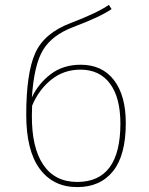

<svg xmlns="http://www.w3.org/2000/svg" viewBox="-20 -753 606 783"><path d="M309 -489Q397 -489 445 -426Q493 -363 493 -251Q493 -120 441 -55Q389 10 295 10Q197 10 142 -64.5Q87 -139 87 -285Q87 -454 123.5 -536Q160 -618 268 -659Q376 -700 424 -733L435 -716Q391 -685 277 -642Q193 -610 156 -550Q119 -490 110 -356Q137 -413 187.5 -451Q238 -489 309 -489ZM295 -11Q471 -11 471 -249Q471 -355 428.5 -412Q386 -469 308 -469Q240 -469 189 -428Q138 -387 111 -322L110 -283Q109 -151 156.5 -81Q204 -11 295 -11Z"/></svg>

Font: FiraGO Thin
Style: Regular
Weight: 100
Designer: bBox Type
Foundry: bBox Type GmbH
Version: Version 1.001;PS 001.001;hotconv 1.0.88;makeotf.lib2.5.64775